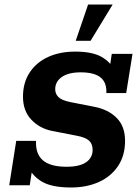

<svg xmlns="http://www.w3.org/2000/svg" viewBox="-20 -822 608 852"><path d="M295 10Q210 10 166 -16Q122 -42 103 -87L123 -72L112 0H21L52 -197H140Q137 -139 170.5 -110.5Q204 -82 275 -82Q333 -82 362 -102Q391 -122 391 -157Q391 -184 374.5 -198.5Q358 -213 319 -220L211 -241Q156 -252 119 -291Q82 -330 82 -393Q82 -455 111.5 -500Q141 -545 193 -569Q245 -593 314 -593Q388 -593 429 -570.5Q470 -548 488 -509H465L476 -583H568L540 -409H452Q454 -456 426 -478.5Q398 -501 338 -501Q284 -501 254.5 -480.5Q225 -460 225 -426Q225 -406 239 -391.5Q253 -377 292 -369L399 -348Q461 -336 498 -298.5Q535 -261 535 -197Q535 -132 504 -85.5Q473 -39 419 -14.5Q365 10 295 10ZM316 -641 371 -802H480L382 -641Z"/></svg>

Font: Rokkitt SemiBold
Style: Bold Italic
Weight: 700
Italic angle: -9°
Version: Version 3.103